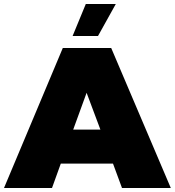

<svg xmlns="http://www.w3.org/2000/svg" viewBox="-39 -940 874 960"><path d="M-19 0H221L265 -122H526L571 0H815L517 -700H275ZM324 -760H451L540 -920H390ZM327 -292 394 -476 463 -292Z"/></svg>

Font: Chess Sans Black
Style: Regular
Weight: 900
Designer: Wolf Bōese
Foundry: Wolf Bōese
Version: Version 7.223;Glyphs 3.3 (3306)